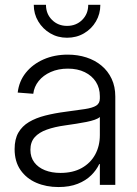

<svg xmlns="http://www.w3.org/2000/svg" viewBox="-20 -754 558 783"><path d="M218.3 8.8Q168.9 8.8 128.4 -8.5Q87.9 -25.9 63.7 -60.5Q39.6 -95.2 39.6 -146Q39.6 -186.5 54.9 -213.1Q70.3 -239.7 98.1 -256.3Q126 -272.9 164.3 -282.7Q202.6 -292.5 248 -298.3Q295.9 -304.7 326.7 -309.3Q357.4 -314 372.3 -323.2Q387.2 -332.5 387.2 -352.5V-361.8Q387.2 -395 371.1 -420.2Q355 -445.3 325.7 -459.7Q296.4 -474.1 256.8 -474.1Q217.8 -474.1 187 -460.4Q156.2 -446.8 137.7 -423.6Q119.1 -400.4 115.7 -371.6L52.2 -376.5Q57.6 -422.9 85.4 -457.5Q113.3 -492.2 157.5 -511.7Q201.7 -531.2 256.3 -531.2Q296.9 -531.2 332.3 -519.8Q367.7 -508.3 394 -486.3Q420.4 -464.4 435.3 -432.6Q450.2 -400.9 450.2 -360.4V0H387.2V-85H384.8Q373.5 -60.5 351.8 -39.1Q330.1 -17.6 296.9 -4.4Q263.7 8.8 218.3 8.8ZM226.6 -48.8Q277.3 -48.8 313.2 -68.8Q349.1 -88.9 368.2 -123.8Q387.2 -158.7 387.2 -203.1V-276.9Q380.4 -270.5 366.2 -265.6Q352.1 -260.7 333 -256.8Q314 -252.9 291.7 -249.5Q269.5 -246.1 246.1 -242.7Q202.6 -236.8 170.7 -225.3Q138.7 -213.9 121.3 -194.1Q104 -174.3 104 -143.1Q104 -112.8 119.9 -91.8Q135.7 -70.8 163.3 -59.8Q190.9 -48.8 226.6 -48.8ZM253.4 -600.1Q215.3 -600.1 184.8 -618.2Q154.3 -636.2 136 -666.7Q117.7 -697.3 117.7 -734.4H167.5Q167.5 -697.3 192.1 -672.9Q216.8 -648.4 253.4 -648.4Q290.5 -648.4 315.2 -672.9Q339.8 -697.3 339.8 -734.4H389.2Q389.2 -697.3 371.3 -666.7Q353.5 -636.2 322.8 -618.2Q292 -600.1 253.4 -600.1Z"/></svg>

Font: Inter 28pt Light
Style: Regular
Weight: 300
Designer: Rasmus Andersson
Foundry: rsms
Version: Version 4.001;git-66647c0bb